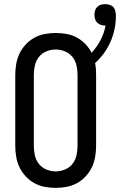

<svg xmlns="http://www.w3.org/2000/svg" viewBox="-20 -903 582 931"><path d="M250 8Q223 8 196.5 3Q170 -2 146.5 -15Q123 -28 104.5 -48Q86 -68 74.5 -92Q63 -116 58.5 -143Q54 -170 54 -196V-539Q54 -565 58.5 -592Q63 -619 74.5 -643Q86 -667 104.5 -687Q123 -707 146.5 -720Q170 -733 196.5 -738Q223 -743 250 -743Q276 -743 302 -738.5Q328 -734 351.5 -721.5Q375 -709 393.5 -690Q412 -671 424 -647Q450 -675 467.5 -708.5Q485 -742 492 -779H489Q479 -779 469 -782.5Q459 -786 451.5 -793Q444 -800 441 -810.5Q438 -821 438 -831Q438 -842 441 -852Q444 -862 451.5 -869.5Q459 -877 469 -880Q479 -883 490 -883Q501 -883 512 -879.5Q523 -876 530 -868Q537 -860 539.5 -848.5Q542 -837 542 -826Q542 -794 535.5 -762.5Q529 -731 516 -701Q503 -671 484 -645Q465 -619 441 -597Q444 -583 445 -568Q446 -553 446 -539V-196Q446 -170 441.5 -143Q437 -116 425.5 -92Q414 -68 395.5 -48Q377 -28 353.5 -15Q330 -2 303.5 3Q277 8 250 8ZM250 -72Q273 -72 295 -81Q317 -90 331.5 -108.5Q346 -127 351 -150Q356 -173 356 -196V-539Q356 -562 351 -585Q346 -608 331.5 -626.5Q317 -645 295 -654Q273 -663 250 -663Q227 -663 205 -654Q183 -645 168.5 -626.5Q154 -608 149 -585Q144 -562 144 -539V-196Q144 -173 149 -150Q154 -127 168.5 -108.5Q183 -90 205 -81Q227 -72 250 -72Z"/></svg>

Font: Iosevka Term Medium
Style: Regular
Weight: 500
Monospace: yes
Designer: Belleve Invis
Foundry: Belleve Invis
Version: Version 26.3.1